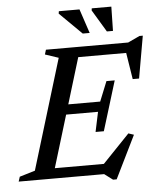

<svg xmlns="http://www.w3.org/2000/svg" viewBox="-81 -922 833 1006"><g transform="rotate(-5 336.0 -419.0)"><path d="M244.5 -628 174 -651.5 181.5 -676H363L157.5 0H-21L-13 -25L68.5 -49.5ZM596 -640.5 617 -622.5H287.5L305 -676H614L676 -705H693.5L654.5 -483H621ZM472.5 33 428.5 0H98L115.5 -53.5H462.5L415 -36L573.5 -201.5L602 -192L491.5 33ZM446.5 -224H403L425 -328H198.5L214.5 -380.5H441L483 -484.5H526.5L486.5 -354ZM417.5 -743.5H381L264.5 -858.5L266.5 -871H375ZM540 -743.5H508L438 -860L439.5 -871H542.5Z"/></g></svg>

Font: Newsreader 16pt 16pt Medium
Style: Italic
Weight: 500
Italic angle: -17°
Version: Version 1.003